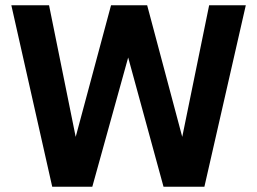

<svg xmlns="http://www.w3.org/2000/svg" viewBox="-20 -708 975 728"><path d="M178 0 23 -688H166L267 -189L401 -688H538L671 -189L773 -688H912L755 0H600L466 -490L330 0Z"/></svg>

Font: Techna Sans
Style: Regular
Weight: 400
Designer: Carl Enlund
Version: Version 1.003